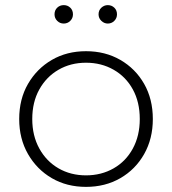

<svg xmlns="http://www.w3.org/2000/svg" viewBox="-20 -726 672 750"><path d="M316 4Q241 4 182.5 -30Q124 -64 89.5 -124Q55 -184 55 -261Q55 -339 89.5 -398.5Q124 -458 182.5 -492Q241 -526 316 -526Q391 -526 450 -492Q509 -458 543 -398.5Q577 -339 577 -261Q577 -184 543 -124Q509 -64 450 -30Q391 4 316 4ZM316 -41Q376 -41 424 -68.5Q472 -96 499 -146Q526 -196 526 -261Q526 -327 499 -376.5Q472 -426 424 -453.5Q376 -481 316 -481Q256 -481 208.5 -453.5Q161 -426 133.5 -376.5Q106 -327 106 -261Q106 -196 133.5 -146Q161 -96 208.5 -68.5Q256 -41 316 -41ZM401 -634Q387 -634 376 -644.5Q365 -655 365 -670Q365 -686 376 -696Q387 -706 401 -706Q416 -706 426.5 -696Q437 -686 437 -670Q437 -655 426.5 -644.5Q416 -634 401 -634ZM229 -634Q214 -634 203.5 -644.5Q193 -655 193 -670Q193 -686 203.5 -696Q214 -706 229 -706Q244 -706 254.5 -696Q265 -686 265 -670Q265 -655 254.5 -644.5Q244 -634 229 -634Z"/></svg>

Font: MOST Montserrat Light
Style: Regular
Weight: 300
Designer: Julieta Ulanovsky
Foundry: Julieta Ulanovsky
Version: Version 8.000;March 11, 2024;FontCreator 15.0.0.2926 64-bit